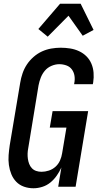

<svg xmlns="http://www.w3.org/2000/svg" viewBox="-20 -998 540 1026"><path d="M159 8Q132 8 108 -0.5Q84 -9 67 -26.5Q50 -44 40.5 -67.5Q31 -91 27.5 -116.5Q24 -142 26 -168.5Q28 -195 32 -222L88 -556Q92 -581 100.5 -606Q109 -631 123.5 -653Q138 -675 159 -693.5Q180 -712 204 -723Q228 -734 253.5 -738.5Q279 -743 304 -743Q330 -743 355 -739Q380 -735 402.5 -724.5Q425 -714 442 -697Q459 -680 468.5 -657.5Q478 -635 480 -609.5Q482 -584 478 -558L476 -548H376L377 -554Q381 -574 378 -593Q375 -612 364 -627Q353 -642 334.5 -648.5Q316 -655 297 -655Q276 -655 255 -646Q234 -637 220 -620.5Q206 -604 198 -583.5Q190 -563 186 -542L131 -207Q128 -192 127.5 -177.5Q127 -163 129 -149Q131 -135 136 -122Q141 -109 150.5 -99Q160 -89 173.5 -84.5Q187 -80 202 -80Q221 -80 241 -86.5Q261 -93 276.5 -107Q292 -121 300.5 -140Q309 -159 312 -179L335 -316H246L261 -404H451L384 0H291L308 -103Q298 -81 283.5 -60Q269 -39 249.5 -23Q230 -7 206 0.5Q182 8 159 8ZM235 -802 185 -843 301 -978H411L480 -838L422 -807L346 -914Z"/></svg>

Font: Iosevka Term Curly SmBd Obl
Style: Regular
Weight: 600
Italic angle: -9°
Designer: Belleve Invis
Foundry: Belleve Invis
Version: Version 32.3.0